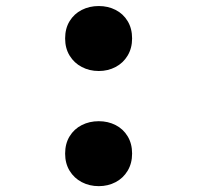

<svg xmlns="http://www.w3.org/2000/svg" viewBox="-20 -608 660 643"><path d="M198.1 -93.5Q198.1 -127.1 213.2 -151.6Q228.2 -176.1 253.9 -189.1Q279.5 -202.1 310.8 -202.1Q341.7 -202.1 367.2 -189.1Q392.7 -176.1 407.5 -151.5Q422.4 -126.9 422.4 -93.7Q422.4 -61.1 407.5 -36.2Q392.7 -11.4 367.2 2Q341.7 15.4 310.8 15.4Q279.5 15.4 253.9 2Q228.2 -11.4 213.2 -36Q198.1 -60.7 198.1 -93.5ZM198.1 -479.2Q198.1 -512.8 213.2 -537.3Q228.2 -561.8 253.9 -574.8Q279.5 -587.8 310.8 -587.8Q341.7 -587.8 367.2 -574.8Q392.7 -561.8 407.5 -537.2Q422.4 -512.6 422.4 -479.3Q422.4 -446.8 407.5 -421.9Q392.7 -397.1 367.2 -383.7Q341.7 -370.2 310.8 -370.2Q279.5 -370.2 253.9 -383.7Q228.2 -397.1 213.2 -421.7Q198.1 -446.3 198.1 -479.2Z"/></svg>

Font: Monaspace Radon Var
Style: Regular
Weight: 400
Designer: Riley Cran and the Lettermatic Team
Version: Version 1.000 (Monaspace Radon Var)